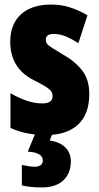

<svg xmlns="http://www.w3.org/2000/svg" viewBox="-20 -583 436 843"><path d="M372 -170Q372 -81 322 -35.5Q272 10 183 10Q143 10 103.5 3Q64 -4 26 -21V-174Q56 -156 92.5 -142.5Q129 -129 166 -129Q211 -129 211 -161Q211 -170 206.5 -179Q202 -188 184.5 -200Q167 -212 128 -231Q25 -283 25 -400Q25 -477 72 -520Q119 -563 205 -563Q248 -563 286 -551Q324 -539 364 -516L324 -393Q299 -410 271.5 -422Q244 -434 215 -434Q181 -434 181 -408Q181 -399 185.5 -392Q190 -385 207 -374Q224 -363 259 -342Q309 -314 340.5 -274Q372 -234 372 -170ZM291 126Q291 178 258 209Q225 240 163 240Q114 240 76 231V141Q93 145 106.5 147Q120 149 131 149Q168 149 168 121Q168 104 150.5 94Q133 84 102 83L136 0H212L198 34Q242 40 266.5 64Q291 88 291 126Z"/></svg>

Font: Noto Sans Gurmukhi UI ExtraCondensed Black
Style: Regular
Weight: 900
Width: 2
Designer: Jelle Bosma - Monotype Design Team
Foundry: Monotype Imaging Inc.
Version: Version 2.004; ttfautohint (v1.8.4.7-5d5b)